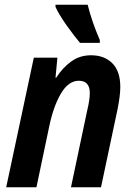

<svg xmlns="http://www.w3.org/2000/svg" viewBox="-20 -786 563 806"><path d="M399 -606V-618Q366 -694 348 -766H213V-757Q228 -724 260 -679Q292 -634 316 -606ZM133 0 187 -257Q205 -342 236.5 -394.5Q268 -447 311 -447Q357 -447 357 -395Q357 -381 354 -361.5Q351 -342 346 -322L278 0H404L474 -330Q479 -356 482 -379Q485 -402 485 -421Q485 -487 451.5 -520.5Q418 -554 362 -554Q315 -554 279 -528Q243 -502 216 -460H213L221 -544H122L6 0Z"/></svg>

Font: Noto Sans UI SemiCondensed
Style: Bold Italic
Weight: 700
Width: 4
Designer: Monotype Design Team
Foundry: Monotype Imaging Inc.
Version: 1.001